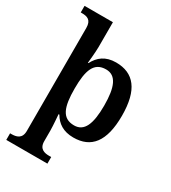

<svg xmlns="http://www.w3.org/2000/svg" viewBox="-235 -879 1103 1237"><g transform="rotate(30 316.5 -260.0)"><path d="M15 240H321V191H306C271 191 231 183 231 125V46C231 12 224 -72 224 -72H230C259 -22 305 11 381 11C512 11 583 -74 583 -267C583 -460 511 -546 379 -546C301 -546 255 -509 226 -453H222C222 -453 231 -536 231 -576V-760H20V-711H28C68 -711 101 -702 101 -642V124C101 183 60 191 25 191H15ZM346 -59C257 -59 231 -129 231 -267C231 -404 257 -475 346 -475C421 -475 451 -403 451 -267C451 -129 421 -59 346 -59Z"/></g></svg>

Font: Noto Serif SemiBold
Style: Regular
Weight: 600
Designer: Monotype Design Team
Foundry: Monotype Imaging Inc.
Version: Version 2.013